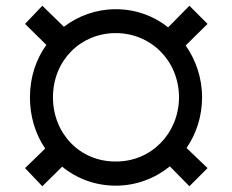

<svg xmlns="http://www.w3.org/2000/svg" viewBox="-20 -635 805 667"><path d="M382 10C453 10 518 -15 570 -57L638 12L701 -51L628 -121C662 -170 682 -231 682 -297C682 -365 660 -427 625 -477L701 -552L638 -615L564 -540C514 -580 451 -603 382 -603C314 -603 252 -580 202 -542L127 -615L67 -552L141 -479C105 -429 84 -366 84 -297C84 -230 103 -169 137 -119L67 -51L127 12L196 -56C247 -14 312 10 382 10ZM164 -297C164 -425 260 -520 382 -520C504 -520 601 -425 602 -297C601 -170 504 -73 382 -74C259 -73 164 -170 164 -297Z"/></svg>

Font: Wafeq
Style: Bold
Weight: 700
Designer: Rasmus Andersson & Azza Alameddine
Foundry: Google & TypeTogether
Version: Version 3.000;FEAKit 1.0